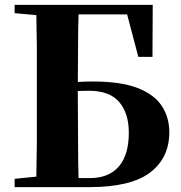

<svg xmlns="http://www.w3.org/2000/svg" viewBox="-20 -767 740 787"><path d="M40 0V-34L129 -43Q130 -111 131 -181Q131 -272 131 -364V-400Q131 -487 131 -574Q130 -639 129 -705L40 -713V-747H606L605 -534H547L501 -708H302Q300 -643 300 -577Q299 -501 299 -431Q327 -433 360 -433Q475 -433 543.5 -406.5Q612 -380 643 -333Q674 -286 674 -225Q674 -120 595.5 -60Q517 0 346 0ZM302 -37H348Q426 -37 467 -84.5Q508 -132 508 -223Q508 -303 468.5 -349Q429 -395 344 -395Q321 -395 299 -394V-365Q299 -273 300 -182Q300 -109 302 -37Z"/></svg>

Font: Early Summer Mincho Heavy
Style: Regular
Weight: 900
Designer: GuiWonder
Version: Version 1.002